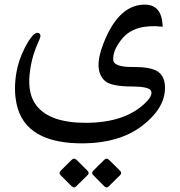

<svg xmlns="http://www.w3.org/2000/svg" viewBox="-20 -403 782 836"><path d="M347.7 221.2Q87.9 224.6 51.8 47.4Q39.6 -11.7 50.3 -80.6Q59.1 -138.2 87.9 -194.8Q124 -264.2 145.5 -259.8Q162.6 -255.9 151.9 -231.4Q134.8 -193.8 126 -165.5Q113.8 -125 108.9 -79.1Q100.1 7.8 139.6 57.6Q198.2 132.3 356 131.8Q524.9 130.9 612.8 44.9Q650.4 8.3 635.3 -10.7Q623 -25.9 555.7 -26.4Q464.8 -26.4 437.5 -50.3Q384.8 -96.7 429.7 -211.9Q491.7 -373 597.2 -382.3Q680.7 -390.1 687.5 -298.8L688.5 -286.6Q568.8 -300.3 514.2 -237.3Q470.2 -186 473.1 -141.6Q475.6 -110.4 560.5 -111.3Q630.9 -111.8 662.6 -94.2Q701.2 -72.3 698.2 -12.7Q693.8 73.2 596.7 146.5Q500 218.8 347.7 221.2ZM314.6 294.2 361.2 340.7Q370.6 350.1 361.7 359L312.4 407.7Q302.5 418.2 292.5 408.3L243.2 359Q234.9 350.1 244.9 339.6L291.4 293.6Q302.5 282 314.6 294.2ZM455.9 294.2 502.9 340.7Q512.3 350.1 503.5 359L454.2 407.7Q444.2 418.2 434.3 408.3L385.5 359Q376.1 350.1 387.2 339.1L433.1 293.6Q444.2 282 455.9 294.2Z"/></svg>

Font: Gandom FD-WOL
Style: FD-WOL
Weight: 400
Foundry: DejaVu fonts team - Redesigned by Saber Rastikerdar - Based on Samim Font
Version: Version 0.6